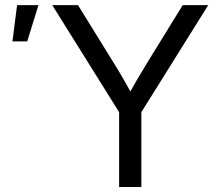

<svg xmlns="http://www.w3.org/2000/svg" viewBox="-20 -748 866 768"><path d="M456.5 0V-299.3L189 -727.5H292L437.5 -492.2Q460 -456.1 480 -420.9Q500 -385.7 520.5 -346.2H482.9Q502.9 -385.7 523.4 -421.1Q543.9 -456.5 565.9 -492.2L710.9 -727.5H813L545.4 -299.3V0ZM29.8 -582.5 48.3 -727.5H133.8L88.9 -582.5Z"/></svg>

Font: Inter 28pt
Style: Regular
Weight: 400
Designer: Rasmus Andersson
Foundry: rsms
Version: Version 4.001;git-66647c0bb